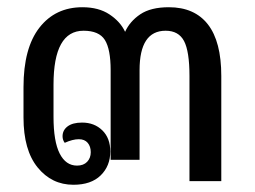

<svg xmlns="http://www.w3.org/2000/svg" viewBox="-20 -501 706 531"><path d="M592 -291V0H504V-291Q504 -359 489 -387.5Q474 -416 438 -416Q366 -416 366 -307V-59H286V-307Q286 -365 270 -390.5Q254 -416 211 -416Q128 -416 128 -267V-178Q128 -110 145 -76.5Q162 -43 193 -43Q211 -43 221 -53.5Q231 -64 231 -80Q231 -96 222.5 -106Q214 -116 198 -116Q181 -116 159 -106Q153 -114 153 -124Q153 -141 167 -151.5Q181 -162 207 -162Q241 -162 263 -140.5Q285 -119 285 -82Q285 -42 258.5 -16Q232 10 183 10Q123 10 84 -38Q45 -86 45 -176V-260Q45 -368 89 -424.5Q133 -481 208 -481Q253 -481 283 -461Q313 -441 326 -413Q339 -442 368 -461.5Q397 -481 447 -481Q518 -481 555 -433.5Q592 -386 592 -291Z"/></svg>

Font: Krub Medium
Style: Regular
Weight: 500
Designer: Ekaluck Peanpanawate
Foundry: Cadson Demak Co.,Ltd.
Version: Version 1.000; ttfautohint (v1.6)